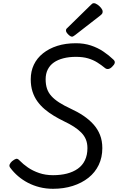

<svg xmlns="http://www.w3.org/2000/svg" viewBox="-20 -1160 737 1199"><path d="M311 19Q267 19 227.5 9Q188 -1 154.5 -18.5Q121 -36 93.5 -59.5Q66 -83 45 -111Q36 -122 40 -132.5Q44 -143 55 -153Q70 -165 80 -168Q90 -171 102 -158Q124 -135 154.5 -114Q185 -93 224.5 -79.5Q264 -66 311 -66Q359 -66 398 -76Q437 -86 466 -106.5Q495 -127 510.5 -159.5Q526 -192 526 -235Q526 -265 516.5 -288.5Q507 -312 488 -331.5Q469 -351 442 -368.5Q415 -386 379 -403Q346 -419 315.5 -437.5Q285 -456 259 -478Q233 -500 213.5 -527Q194 -554 183 -588Q172 -622 172 -665Q172 -715 191.5 -756Q211 -797 248.5 -827Q286 -857 337.5 -873.5Q389 -890 454 -890Q505 -890 547.5 -876Q590 -862 625 -838.5Q660 -815 688 -788Q699 -778 696.5 -767Q694 -756 681 -744Q670 -732 658 -729.5Q646 -727 636 -735Q613 -754 587.5 -770Q562 -786 530 -795.5Q498 -805 454 -805Q411 -805 376 -796Q341 -787 316.5 -770Q292 -753 278.5 -726.5Q265 -700 265 -665Q265 -632 273.5 -606.5Q282 -581 301 -560Q320 -539 349.5 -520Q379 -501 420 -482Q464 -462 500.5 -437.5Q537 -413 563.5 -383.5Q590 -354 604.5 -317.5Q619 -281 619 -235Q619 -177 596.5 -130Q574 -83 532.5 -50Q491 -17 434.5 1Q378 19 311 19ZM430 -931Q420 -931 406 -945Q392 -959 392 -969Q392 -973 393 -976.5Q394 -980 401 -986L547 -1129Q552 -1134 556 -1137Q560 -1140 566 -1140Q576 -1140 589 -1131Q602 -1122 611.5 -1110Q621 -1098 621 -1088Q621 -1081 618.5 -1076Q616 -1071 606 -1063L449 -941Q443 -937 438.5 -934Q434 -931 430 -931Z"/></svg>

Font: Playwrite AT
Style: Italic
Weight: 400
Italic angle: -13.0072°
Designer: Veronika Burian, José Scaglione
Foundry: TypeTogether
Version: Version 1.002